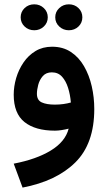

<svg xmlns="http://www.w3.org/2000/svg" viewBox="-20 -604 499 889"><path d="M235.8 -523.9Q235.8 -549.3 254.4 -566.7Q272.9 -584 298.8 -584Q325.2 -584 343.3 -566.7Q361.3 -549.3 361.3 -523.9Q361.3 -498.5 343.3 -481.2Q325.2 -463.9 298.8 -463.9Q272.9 -463.9 254.4 -481.2Q235.8 -498.5 235.8 -523.9ZM75.7 -523.9Q75.7 -549.3 94 -566.7Q112.3 -584 138.7 -584Q164.6 -584 182.9 -566.7Q201.2 -549.3 201.2 -523.9Q201.2 -498.5 182.9 -481.2Q164.6 -463.9 138.7 -463.9Q112.3 -463.9 94 -481.2Q75.7 -498.5 75.7 -523.9ZM416.5 -99.1Q416.5 61 329.1 147.7Q241.7 234.4 84.5 264.6L43.5 153.8Q147.9 133.8 215.1 93Q282.2 52.2 297.9 -8.3Q282.7 -4.4 265.6 -1.7Q248.5 1 234.4 1Q143.6 1 93.5 -38.8Q43.5 -78.6 43.5 -165.5Q43.5 -203.6 54.9 -242.7Q66.4 -281.7 88.9 -314.7Q111.3 -347.7 144.5 -367.7Q177.7 -387.7 221.2 -387.7Q271.5 -387.7 308.3 -363.3Q345.2 -338.9 369.1 -297.4Q393.1 -255.9 404.8 -204.6Q416.5 -153.3 416.5 -99.1ZM233.9 -119.6Q254.9 -119.6 273.9 -122.3Q293 -125 308.1 -129.4Q305.2 -165.5 295.2 -197.3Q285.2 -229 267.1 -249Q249 -269 220.2 -269Q193.4 -269 178.2 -251.7Q163.1 -234.4 157 -211.2Q150.9 -188 150.9 -169.9Q150.9 -140.1 173.3 -129.9Q195.8 -119.6 233.9 -119.6Z"/></svg>

Font: Vazirmatn RD UI FD SemiBold
Style: Regular
Weight: 600
Designer: Saber Rastikerdar
Foundry: Saber Rastikerdar
Version: Version 33.003